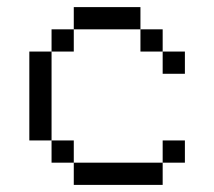

<svg xmlns="http://www.w3.org/2000/svg" viewBox="-20 -520 602 540"><path d="M125 -375V-125H62.5V-375ZM125 -125H187.5V-62.5H125ZM125 -437.5H187.5V-375H125ZM187.5 -62.5H437.5V0H187.5ZM187.5 -500H375V-437.5H187.5ZM375 -437.5H437.5V-375H375ZM437.5 -125H500V-62.5H437.5ZM437.5 -375H500V-312.5H437.5Z"/></svg>

Font: 寒蝉点阵体 16px
Style: Regular
Weight: 400
Designer: Designed by Warren2060
Foundry: ChillType
Version: Version 1.000